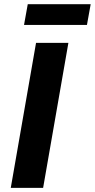

<svg xmlns="http://www.w3.org/2000/svg" viewBox="-20 -907 458 927"><path d="M154 -700H310.2L188.2 0H32ZM114 -886.6H417.8L399.8 -786.6H96Z"/></svg>

Font: Fixel Italic Variable 20240409 Display Thin
Style: Italic
Weight: 100
Italic angle: -10°
Designer: AlfaBravo + MacPaw
Foundry: Kyrylo Tkachov, Marchela Mozhyna, Serhii Makarenko, Maria Weinstein, Zakhar Kryvoshyya
Version: Version 1.211;Glyphs 3.2 (3225)